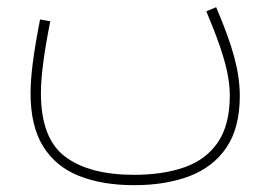

<svg xmlns="http://www.w3.org/2000/svg" viewBox="-20 -303 764 543"><path d="M563.5 -271Q586.9 -215.3 601.6 -172.9Q616.2 -130.4 623 -96.7Q629.9 -63 629.9 -33.2Q629.9 49.8 596.4 99.1Q563 148.4 502.2 169.9Q441.4 191.4 358.9 191.4Q232.4 191.4 164.1 139.9Q95.7 88.4 95.7 -39.6Q95.7 -72.8 101.6 -120.1Q107.4 -167.5 122.1 -242.7L93.3 -248Q78.6 -172.4 72.5 -123.5Q66.4 -74.7 66.4 -39.6Q66.4 53.2 101.8 110.6Q137.2 168 203.1 194.3Q269 220.7 359.4 220.7Q448.2 220.7 515.4 195.3Q582.5 169.9 620.4 114.3Q658.2 58.6 658.2 -32.7Q658.2 -82 642.8 -140.4Q627.4 -198.7 591.3 -282.7Z"/></svg>

Font: Estedad-FD VF
Style: Regular
Weight: 100
Designer: Amin Abedi
Version: Version 7.3